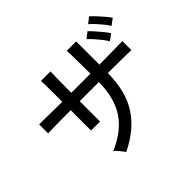

<svg xmlns="http://www.w3.org/2000/svg" viewBox="-194 -1096 1389 1389"><g transform="rotate(-45 500.0 -402.0)"><path d="M368 40Q359 26 340 2.5Q321 -21 306 -31Q451 -93 518 -196Q585 -299 586 -458H390V-250H298V-458Q241 -458 192.5 -457.5Q144 -457 110 -456.5Q76 -456 64 -455V-547Q73 -547 106.5 -546.5Q140 -546 190 -545.5Q240 -545 298 -544Q298 -630 297.5 -687Q297 -744 295 -760H393Q392 -745 391 -686Q390 -627 390 -544H586Q586 -567 585.5 -601.5Q585 -636 584.5 -673Q584 -710 583.5 -740Q583 -770 582 -782H678V-544Q735 -545 784 -545.5Q833 -546 868 -546.5Q903 -547 916 -547V-455Q903 -456 868.5 -456.5Q834 -457 784.5 -457.5Q735 -458 678 -458Q677 -273 600 -153.5Q523 -34 368 40ZM851 -610Q839 -631 819.5 -655.5Q800 -680 779.5 -703Q759 -726 742 -741L788 -776Q803 -762 825 -737.5Q847 -713 867.5 -687.5Q888 -662 899 -645ZM938 -680Q926 -701 906 -725.5Q886 -750 865 -772.5Q844 -795 827 -809L872 -844Q888 -831 910 -807Q932 -783 953.5 -758Q975 -733 986 -716Z"/></g></svg>

Font: Zen Kaku Gothic New Medium
Style: Regular
Weight: 500
Designer: Yoshimichi Ohira
Foundry: Positype
Version: Version 1.002